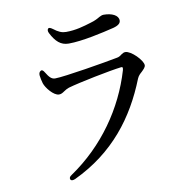

<svg xmlns="http://www.w3.org/2000/svg" viewBox="-83 -808 916 919"><g transform="rotate(-10 375.0 -348.0)"><path d="M137 -513C130 -509 127 -502 128 -491C130 -478 132 -466 136 -453C143 -430 178 -386 204 -386C215 -386 222 -391 231 -397C238 -402 247 -407 256 -410C307 -425 466 -457 519 -463C526 -464 528 -460 525 -448C473 -271 359 -107 197 3C186 10 183 16 186 24C189 30 197 31 209 26C406 -67 519 -218 589 -395C595 -409 603 -416 612 -424C622 -434 632 -443 632 -453C632 -477 579 -531 551 -531C543 -531 537 -527 531 -523C525 -518 516 -512 506 -511C451 -500 243 -465 199 -465C181 -465 170 -478 156 -501C149 -513 143 -517 137 -513ZM207 -684C229 -641 253 -618 292 -618C358 -618 458 -641 515 -655C541 -662 551 -672 551 -685C551 -710 520 -725 480 -725C472 -725 466 -722 458 -718C448 -712 434 -704 412 -698C376 -687 337 -675 289 -675C269 -675 252 -682 229 -700C218 -708 211 -710 207 -706C203 -701 202 -694 207 -684Z"/></g></svg>

Font: 寒蝉锦书宋 CompactLight
Style: Bold
Weight: 400
Width: 4
Designer: 寒蝉锦书宋{Warren} 思源宋体{Ryoko NISHIZUKA 西塚涼子 (kana & ideographs); Frank Grießhammer (Latin, Greek & Cyrillic); Wenlong ZHANG 
Foundry: Adobe & ChillType
Version: Version 2.000;Glyphs 3.1.1 (3135)